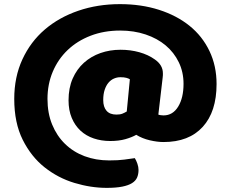

<svg xmlns="http://www.w3.org/2000/svg" viewBox="-20 -683 1109 930"><path d="M514 0Q471 0 434 -12.5Q397 -25 370 -50Q343 -75 327.5 -112Q312 -149 312 -197Q312 -257 332 -302.5Q352 -348 386.5 -379Q421 -410 466.5 -426Q512 -442 564 -442Q612 -442 655 -430Q698 -418 730 -395Q769 -368 769 -328Q769 -325 769 -319Q769 -313 768 -308L747 -128Q751 -126 759 -125Q767 -124 772 -124Q817 -124 843 -166.5Q869 -209 869 -277Q869 -334 846 -381.5Q823 -429 782.5 -463Q742 -497 685.5 -516Q629 -535 562 -535Q484 -535 419 -510Q354 -485 307.5 -440.5Q261 -396 235.5 -335.5Q210 -275 210 -204Q210 -135 232.5 -80Q255 -25 295 14Q335 53 389.5 73.5Q444 94 509 94Q554 94 582.5 90Q611 86 633 83Q640 94 645.5 110Q651 126 651 140Q651 161 644 177Q637 193 619.5 204Q602 215 572 221Q542 227 497 227Q420 227 340.5 203Q261 179 196 127.5Q131 76 90 -6Q49 -88 49 -204Q49 -310 88.5 -395.5Q128 -481 197 -540Q266 -599 359.5 -631Q453 -663 561 -663Q664 -663 750 -635.5Q836 -608 898 -558Q960 -508 994.5 -436Q1029 -364 1029 -276Q1029 -142 962 -68.5Q895 5 772 5Q742 5 705.5 -3.5Q669 -12 640 -30Q619 -18 587.5 -9Q556 0 514 0ZM609 -299Q603 -303 592 -306Q581 -309 563 -309Q547 -309 532 -302.5Q517 -296 505.5 -282.5Q494 -269 487 -248Q480 -227 480 -198Q480 -165 496 -146.5Q512 -128 544 -128Q562 -128 573 -132.5Q584 -137 594 -143Z"/></svg>

Font: Baloo Paaji
Style: Regular
Weight: 400
Designer: Shuchita Grover and Ek Type
Foundry: Ek Type
Version: Version 1.443;PS 1.000;hotconv 16.6.51;makeotf.lib2.5.65220;